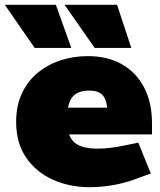

<svg xmlns="http://www.w3.org/2000/svg" viewBox="-42 -768 666 797"><path d="M330 9Q246 9 176.5 -22.5Q107 -54 66 -114.5Q25 -175 25 -262Q25 -330 49.5 -381.5Q74 -433 116 -467Q158 -501 211 -518Q264 -535 322 -535Q405 -535 464.5 -501Q524 -467 556.5 -404.5Q589 -342 589 -255V-210H245Q253 -188 269 -175Q285 -162 309 -156.5Q333 -151 364 -151Q389 -151 418 -154.5Q447 -158 479 -165L532 -176L584 -48L527 -27Q477 -8 427 0.5Q377 9 330 9ZM240 -321H403Q399 -358 382 -375Q365 -392 327 -392Q305 -392 287 -385.5Q269 -379 257.5 -364Q246 -349 240 -321ZM102 -569 -22 -748H190L254 -569ZM351 -569 226 -748H444L503 -569Z"/></svg>

Font: REM Black
Style: Regular
Weight: 900
Designer: Octavio Pardo
Foundry: Ashler Design
Version: Version 1.005;gftools[0.9.28]